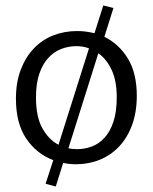

<svg xmlns="http://www.w3.org/2000/svg" viewBox="-20 -589 557 699"><path d="M356 -569 393 -560 360 -455Q413 -429 445.5 -376Q478 -323 478 -240Q478 -181 461 -134.5Q444 -88 414 -56Q384 -24 343.5 -7.5Q303 9 257 9Q233 9 210 4L183 90L146 80L174 -6Q113 -29 75.5 -84.5Q38 -140 38 -230Q38 -289 55.5 -335Q73 -381 103 -412.5Q133 -444 173.5 -460Q214 -476 261 -476Q292 -476 324 -468ZM258 -421Q230 -421 203.5 -411Q177 -401 156.5 -379Q136 -357 123.5 -321.5Q111 -286 111 -235Q111 -163 134.5 -121.5Q158 -80 193 -62L304 -413Q282 -421 258 -421ZM405 -235Q405 -296 386 -335.5Q367 -375 338 -395L229 -49Q244 -46 260 -46Q288 -46 314 -55.5Q340 -65 360.5 -87.5Q381 -110 393 -146Q405 -182 405 -235Z"/></svg>

Font: Ek Mukta Light
Style: Regular
Weight: 300
Designer: Girish Dalvi and Yashodeep Gholap
Foundry: Ek Type
Version: Version 2.538;PS 1.002;hotconv 16.6.51;makeotf.lib2.5.65220;